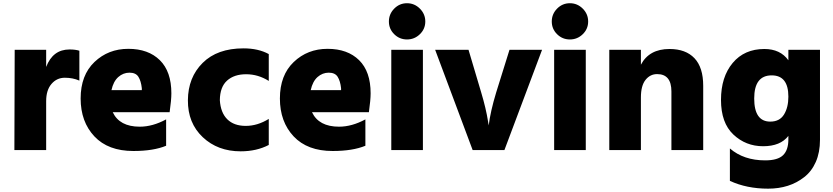

<svg xmlns="http://www.w3.org/2000/svg" viewBox="-20 -887 5120 1180"><path d="M68.4 35.2 70.3 -581.1H263.7V-475.6Q304.7 -583 407.2 -583Q444.3 -583 467.8 -575.2V-391.6Q427.7 -409.2 378.4 -409.2Q329.1 -409.2 296.4 -371.1Q263.7 -333 263.7 -265.6V35.2Z M1033.2 -313.5Q1033.2 -272.5 1022.5 -197.3H672.9Q714.8 -108.4 838.9 -108.4Q918 -108.4 1001 -153.3V8.8Q922.9 41 799.8 41Q644.5 41 560.1 -48.8Q475.6 -138.7 475.6 -281.7Q475.6 -424.8 560.5 -505.9Q645.5 -586.9 768.6 -586.9Q891.6 -586.9 962.4 -517.1Q1033.2 -447.3 1033.2 -313.5ZM665 -333H851.6V-344.7Q846.7 -389.6 830.6 -415Q814.5 -440.4 775.9 -440.4Q737.3 -440.4 707 -413.6Q676.8 -386.7 665 -333Z M1476.6 -589.8Q1567.4 -589.8 1631.8 -554.7V-389.6Q1566.4 -430.7 1492.7 -430.7Q1418.9 -430.7 1375.5 -391.6Q1332 -352.5 1331.1 -271.5Q1335.9 -194.3 1377 -153.8Q1418 -113.3 1490.2 -113.3Q1562.5 -113.3 1631.8 -156.2V3.9Q1556.6 43 1459 43Q1318.4 43 1226.1 -43.9Q1133.8 -130.9 1134.8 -271Q1135.7 -411.1 1225.6 -500.5Q1315.4 -589.8 1476.6 -589.8Z M2257.8 -313.5Q2257.8 -272.5 2247.1 -197.3H1897.5Q1939.5 -108.4 2063.5 -108.4Q2142.6 -108.4 2225.6 -153.3V8.8Q2147.5 41 2024.4 41Q1869.1 41 1784.7 -48.8Q1700.2 -138.7 1700.2 -281.7Q1700.2 -424.8 1785.2 -505.9Q1870.1 -586.9 1993.2 -586.9Q2116.2 -586.9 2187 -517.1Q2257.8 -447.3 2257.8 -313.5ZM1889.6 -333H2076.2V-344.7Q2071.3 -389.6 2055.2 -415Q2039.1 -440.4 2000.5 -440.4Q1961.9 -440.4 1931.6 -413.6Q1901.4 -386.7 1889.6 -333Z M2402.8 -676.8Q2370.1 -709 2370.1 -754.9Q2370.1 -800.8 2402.8 -834Q2435.5 -867.2 2481.4 -867.2Q2527.3 -867.2 2560.5 -834Q2593.8 -800.8 2593.8 -754.9Q2593.8 -709 2560.5 -676.8Q2527.3 -644.5 2481.4 -644.5Q2435.5 -644.5 2402.8 -676.8ZM2384.8 35.2V-581.1H2579.1V35.2Z M2654.3 -581.1H2859.4L2937.5 -318.4Q2966.8 -220.7 2979.5 -140.6L2983.4 -116.2Q2994.1 -202.1 3029.3 -318.4L3111.3 -581.1H3311.5L3080.1 35.2H2884.8Z M3403.8 -676.8Q3371.1 -709 3371.1 -754.9Q3371.1 -800.8 3403.8 -834Q3436.5 -867.2 3482.4 -867.2Q3528.3 -867.2 3561.5 -834Q3594.7 -800.8 3594.7 -754.9Q3594.7 -709 3561.5 -676.8Q3528.3 -644.5 3482.4 -644.5Q3436.5 -644.5 3403.8 -676.8ZM3385.7 35.2V-581.1H3580.1V35.2Z M3724.6 35.2V-581.1H3918.9V-489.3Q3969.7 -585.9 4094.7 -585.9Q4194.3 -585.9 4248 -529.3Q4301.8 -472.7 4301.8 -359.4V35.2H4106.4V-325.2Q4106.4 -431.6 4018.6 -431.6Q3975.6 -431.6 3947.3 -396Q3918.9 -360.4 3918.9 -288.1V35.2Z M4677.7 -585.9Q4775.4 -585.9 4825.2 -516.6V-581.1H5019.5V-27.3Q5019.5 49.8 4993.7 108.4Q4967.8 167 4921.9 202.1Q4832 272.5 4700.7 272.5Q4569.3 272.5 4465.8 224.6V25.4Q4550.8 98.6 4682.6 98.6Q4759.8 98.6 4792.5 66.9Q4825.2 35.2 4825.2 -30.3V-51.8Q4776.4 11.7 4669.9 11.7Q4563.5 11.7 4487.3 -60.1Q4411.1 -131.8 4411.1 -272.9Q4411.1 -414.1 4482.9 -500Q4554.7 -585.9 4677.7 -585.9ZM4713.9 -139.6Q4771.5 -139.6 4798.3 -183.1Q4825.2 -226.6 4825.2 -293Q4825.2 -423.8 4722.7 -423.8Q4615.2 -423.8 4615.2 -281.7Q4615.2 -139.6 4713.9 -139.6Z"/></svg>

Font: GenEi M Gothic v2 Black
Style: Regular
Weight: 900
Version: Version 2.0